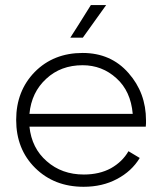

<svg xmlns="http://www.w3.org/2000/svg" viewBox="-20 -717 629 748"><path d="M393.6 -697.3Q371.1 -665 302.7 -570.3Q291 -570.3 253.9 -570.3Q274.4 -601.6 334 -697.3Q348.6 -697.3 393.6 -697.3ZM301.8 -510.7Q412.1 -510.7 480.5 -432.6Q548.8 -355.5 548.8 -248Q548.8 -244.1 548.8 -236.3Q547.9 -227.5 547.9 -223.6Q397.5 -223.6 94.7 -223.6Q103.5 -139.6 162.1 -88.9Q220.7 -37.1 306.6 -37.1Q367.2 -37.1 412.1 -61.5Q457 -86.9 480.5 -127.9Q495.1 -119.1 524.4 -101.6Q493.2 -49.8 435.5 -19.5Q378.9 10.7 305.7 10.7Q191.4 10.7 117.2 -62.5Q43 -135.7 43 -250Q43 -362.3 115.2 -436.5Q188.5 -510.7 301.8 -510.7ZM301.8 -462.9Q216.8 -462.9 160.2 -410.2Q102.5 -357.4 94.7 -273.4Q228.5 -273.4 497.1 -273.4Q489.3 -362.3 433.6 -412.1Q377.9 -462.9 301.8 -462.9Z"/></svg>

Font: LeFont
Style: ExtraLight
Weight: 200
Designer: Leryon MEDIA
Version: Version 1.0